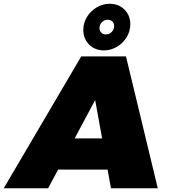

<svg xmlns="http://www.w3.org/2000/svg" viewBox="-85 -1001 904 1021"><path d="M608 -872Q608 -835 588.5 -803Q569 -771 536.5 -752Q504 -733 468 -733Q420 -733 389 -764Q358 -795 358 -842Q358 -879 377.5 -911Q397 -943 429.5 -962Q462 -981 498 -981Q546 -981 577 -950Q608 -919 608 -872ZM444 -851Q444 -837 453.5 -827.5Q463 -818 478 -818Q496 -818 509 -831Q522 -844 522 -863Q522 -877 512.5 -886.5Q503 -896 488 -896Q470 -896 457 -883Q444 -870 444 -851ZM505 0 487 -99H224L171 0H-65L347 -701H585L754 0ZM312 -265H458L421 -469Z"/></svg>

Font: TypoPRO Montserrat
Style: Italic
Weight: 900
Italic angle: -11.3°
Designer: Julieta Ulanovsky
Foundry: Julieta Ulanovsky
Version: Version 6.001